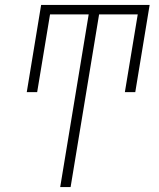

<svg xmlns="http://www.w3.org/2000/svg" viewBox="-20 -755 640 775"><path d="M223 0 338 -697H182L130 -383H88L146 -735H584L526 -383H484L536 -697H380L265 0Z"/></svg>

Font: Iosevka Extralight Extended
Style: Italic
Weight: 200
Width: 7
Italic angle: -9°
Monospace: yes
Designer: Belleve Invis
Foundry: Belleve Invis
Version: Version 32.5.0; ttfautohint (v1.8.4)